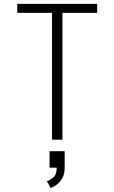

<svg xmlns="http://www.w3.org/2000/svg" viewBox="-20 -720 590 990"><path d="M248 0V-653.5H69V-700H481V-653.5H302V0ZM235.5 144.5V59.5H313.5V144.5Q313.5 177.5 300.8 199.2Q288 221 271.2 233Q254.5 245 241.5 249.5L222 214.5Q235 210.5 253.8 195.8Q272.5 181 272.5 144.5Z"/></svg>

Font: Trispace SemiCondensed ExtraLight
Style: Regular
Weight: 200
Width: 4
Designer: Tyler Finck
Foundry: Etcetera Type Company
Version: Version 1.210; ttfautohint (v1.8.3)